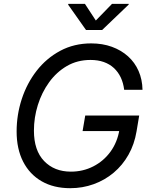

<svg xmlns="http://www.w3.org/2000/svg" viewBox="-20 -962 783 992"><path d="M342.8 10.3Q257.3 10.3 195.3 -25.4Q133.3 -61 99.6 -126.7Q65.9 -192.4 65.9 -282.7Q65.9 -369.1 92.5 -450.4Q119.1 -531.7 169.4 -596.4Q219.7 -661.1 291.3 -699.5Q362.8 -737.8 451.2 -737.8Q509.8 -737.8 558.1 -720.2Q606.4 -702.6 641.6 -670.9Q676.8 -639.2 696 -595.2Q715.3 -551.3 716.3 -498H621.6Q617.2 -533.7 603.8 -562Q590.3 -590.3 568.4 -610.6Q546.4 -630.9 516.1 -641.6Q485.8 -652.3 447.8 -652.3Q379.9 -652.3 325.9 -621.1Q272 -589.8 233.9 -537.1Q195.8 -484.4 175.5 -419.4Q155.3 -354.5 155.3 -287.1Q155.3 -184.6 208 -129.9Q260.7 -75.2 346.2 -75.2Q408.7 -75.2 461.9 -102.3Q515.1 -129.4 550.8 -178.2Q586.4 -227.1 597.2 -292.5L623.5 -284.7H406.7L420.4 -365.2H699.2L685.5 -283.2Q674.3 -216.3 643.8 -162.4Q613.3 -108.4 567.4 -69.8Q521.5 -31.2 464.1 -10.5Q406.7 10.3 342.8 10.3ZM418.9 -941.9 475.1 -856 558.6 -941.9H645.5L644.5 -938L507.8 -807.1H424.3L332 -938L333 -941.9Z"/></svg>

Font: Inter 17pt
Style: Italic
Weight: 400
Italic angle: -9.3988°
Version: Version 4.001;git-66647c0bb